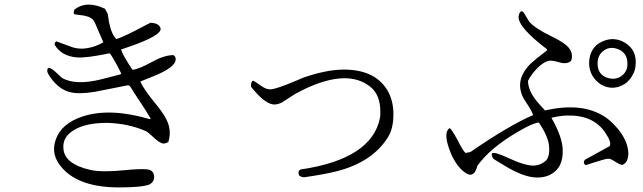

<svg xmlns="http://www.w3.org/2000/svg" viewBox="-20 -773 2800 836"><path d="M591 -418Q604 -387 656 -323Q710 -259 717 -217Q723 -187 713 -155Q702 -148 692 -148Q676 -148 643 -180Q625 -197 615 -202Q538 -236 444 -238Q340 -238 288 -197Q253 -170 256 -128Q259 -59 374 -33Q424 -22 523 -32Q582 -38 615 -36Q648 -35 651 -7Q653 18 631 30Q600 43 498 43Q329 43 254 -38Q198 -97 223 -166Q248 -236 340 -266Q459 -305 633 -254L636 -257Q624 -279 566 -366Q554 -384 546 -398L538 -402L392 -373Q323 -362 284 -372Q237 -384 201 -434Q191 -447 186 -460Q183 -497 227 -455Q250 -433 251 -433Q311 -400 422 -428L504 -449L508 -453Q467 -534 457 -541Q357 -520 316 -523Q248 -528 218 -578Q218 -589 225 -593L299 -566Q318 -561 336 -561Q386 -563 430 -589L394 -672Q389 -682 385 -687Q370 -704 324 -708Q310 -710 303 -711Q299 -717 304 -731Q348 -767 415 -744Q426 -740 437 -735L449 -713Q458 -640 479 -612Q482 -607 487 -603Q520 -613 604 -658Q622 -668 636 -674Q673 -672 679 -650Q687 -619 538 -568Q505 -557 507 -557Q517 -528 557 -469Q585 -472 641 -503Q695 -533 735 -533Q745 -527 745 -515Q745 -479 643 -439Q595 -420 591 -418Z M1304 -1Q1287 -3 1282 -10Q1275 -29 1289 -35Q1601 -81 1635 -262Q1636 -266 1636 -287Q1636 -358 1595 -393Q1497 -475 1308 -386Q1285 -375 1262 -362L1208 -327Q1190 -318 1175 -318Q1140 -318 1090 -375Q1080 -386 1073 -396Q1071 -414 1081 -422Q1090 -419 1119 -398Q1138 -384 1157 -384Q1181 -384 1275 -424Q1290 -431 1298 -434Q1401 -470 1477 -470Q1608 -470 1663 -386Q1693 -340 1693 -275Q1693 -213 1669 -175Q1600 -65 1441 -26Q1393 -14 1304 -1Z M2747 -484Q2743 -449 2714 -419Q2708 -412 2701 -408Q2650 -376 2598 -404Q2548 -437 2545 -494Q2545 -568 2604 -593Q2654 -615 2701 -587Q2756 -554 2747 -484ZM2712 -495Q2712 -543 2671 -559Q2632 -574 2603 -548Q2582 -529 2582 -497Q2582 -448 2625 -434Q2664 -422 2692 -447Q2712 -465 2712 -495ZM2690 -55Q2679 -55 2654 -72Q2639 -82 2627 -82Q2616 -82 2530 -54Q2517 -62 2526 -77L2635 -137Q2644 -153 2615 -196Q2563 -273 2449 -270Q2415 -269 2381 -260Q2428 -178 2430 -123Q2434 -40 2373 -11Q2350 0 2319 0Q2261 0 2175 -53Q2171 -55 2155 -65L2129 -81Q2121 -90 2121 -105Q2134 -113 2189 -87Q2268 -50 2306 -52Q2334 -54 2354 -71Q2374 -87 2371 -133Q2369 -176 2326 -240Q2302 -236 2265 -216Q2137 -147 2074 -71Q2067 -62 2059 -52Q2043 11 1999 -26Q1959 -58 1935 -127Q1911 -196 1937 -215Q1945 -214 1974 -160Q1996 -116 2007 -107L2028 -111Q2195 -226 2301 -272Q2297 -288 2271 -327Q2264 -338 2259 -346Q2218 -426 2293 -498Q2311 -515 2361 -553V-559Q2235 -655 2238 -701Q2241 -723 2252 -724Q2255 -724 2258 -721Q2260 -720 2278 -689Q2282 -682 2284 -679Q2309 -650 2375 -618Q2422 -595 2442 -579Q2474 -554 2470 -520Q2469 -514 2467 -509Q2450 -491 2414 -502Q2389 -509 2379 -509Q2344 -509 2300 -454Q2286 -436 2279 -421Q2279 -375 2326 -322L2353 -292Q2527 -332 2628 -254Q2638 -246 2646 -238Q2707 -179 2715 -118Q2718 -97 2712 -80Q2708 -63 2690 -55Z"/></svg>

Font: cwTeXKai
Style: Medium
Weight: 500
Version: Version 1.17